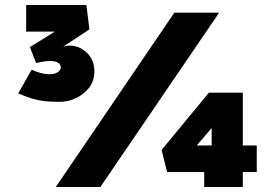

<svg xmlns="http://www.w3.org/2000/svg" viewBox="-20 -751 1088 771"><path d="M219 -342Q184 -342 158 -345Q132 -348 107.5 -355.5Q83 -363 53 -376L107 -471Q124 -463 143 -458Q162 -453 181 -453Q198 -453 211 -460.5Q224 -468 224 -481Q224 -492 213 -499Q202 -506 181 -506Q166 -506 153 -503.5Q140 -501 125 -498L100 -562L273 -669V-624H85V-731H327L339 -633L204 -544V-550Q217 -558 232 -563Q247 -568 258 -568Q299 -568 329 -539Q359 -510 359 -465Q359 -426 338 -399Q317 -372 285 -357Q253 -342 219 -342ZM204 0 680 -700H860L383 0ZM939 -167H1011V-60H939ZM741 -133 725 -167H886L830 -121V-282L859 -271ZM955 0H800V-104L858 -60H651L629 -149L819 -379H955Z"/></svg>

Font: Lexend Exa Black
Style: Regular
Weight: 900
Designer: Bonnie Shaver-Troup, Thomas Jockin
Foundry: Lexend
Version: Version 1.007